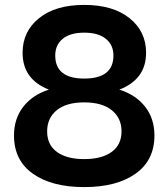

<svg xmlns="http://www.w3.org/2000/svg" viewBox="-20 -746 686 782"><path d="M37 -194Q37 -263 75 -311.5Q113 -360 179 -381Q72 -423 72 -531Q72 -618 139 -672Q206 -726 323 -726Q440 -726 507.5 -672Q575 -618 575 -531Q575 -423 466 -381Q533 -360 571 -311.5Q609 -263 609 -194Q609 -93 532 -38.5Q455 16 323 16Q191 16 114 -38.5Q37 -93 37 -194ZM323 -426Q442 -426 442 -520Q442 -563 411 -588Q380 -613 323 -613Q266 -613 235.5 -588Q205 -563 205 -520Q205 -426 323 -426ZM475 -211Q475 -265 435.5 -297Q396 -329 323 -329Q250 -329 211 -297Q172 -265 172 -211Q172 -156 212 -127Q252 -98 323 -98Q394 -98 434.5 -127Q475 -156 475 -211Z"/></svg>

Font: Txt Sans SemiBold
Style: Regular
Weight: 600
Designer: Open Source
Foundry: XRLN
Version: Version 1.0